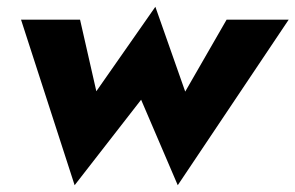

<svg xmlns="http://www.w3.org/2000/svg" viewBox="-20 -518 871 566"><path d="M42 -460 200 28 396 -224 504 28 831 -460H648L526 -248L438 -498L264 -249L216 -460Z"/></svg>

Font: Jost* 800 Heavy Italic
Style: Italic
Weight: 800
Italic angle: -10°
Version: Version 3.200; ttfautohint (v0.97) -l 8 -r 50 -G 200 -x 14 -